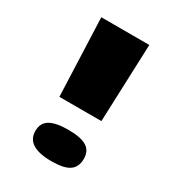

<svg xmlns="http://www.w3.org/2000/svg" viewBox="-196 -947 975 1065"><g transform="rotate(30 291.5 -415.0)"><path d="M137.7 -830.1H445.3L426.3 -331.5H157.2ZM297.9 0Q136.2 0 136.2 -101.1Q136.2 -152.8 174.8 -175.5Q213.4 -198.2 292.5 -198.2Q371.6 -198.2 409.2 -175.5Q446.8 -152.8 446.8 -100.8Q446.8 -48.8 411.9 -24.4Q377 0 297.9 0Z"/></g></svg>

Font: Plaster
Style: Regular
Weight: 400
Designer: Eben Sorkin
Foundry: Eben Sorkin
Version: Version 1.007